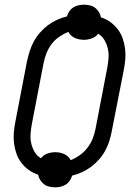

<svg xmlns="http://www.w3.org/2000/svg" viewBox="-20 -745 590 820"><path d="M216 55Q203 55 190 52Q177 49 167.5 41.5Q158 34 151.5 23.5Q145 13 143 1Q121 -6 103 -19Q85 -32 71.5 -49.5Q58 -67 50.5 -88Q43 -109 40 -132Q37 -155 39 -179Q41 -203 46 -227L96 -487Q101 -508 107.5 -528.5Q114 -549 125 -569Q136 -589 151.5 -606.5Q167 -624 185 -637.5Q203 -651 224 -660.5Q245 -670 266 -675Q269 -686 276 -696.5Q283 -707 293.5 -713.5Q304 -720 315.5 -722.5Q327 -725 338 -725Q351 -725 364 -722Q377 -719 386.5 -711.5Q396 -704 402.5 -693.5Q409 -683 411 -671Q433 -664 451 -651Q469 -638 482.5 -620.5Q496 -603 503.5 -582Q511 -561 514 -538Q517 -515 515 -491Q513 -467 508 -443L457 -183Q453 -162 446.5 -141.5Q440 -121 429 -101Q418 -81 402.5 -63.5Q387 -46 369 -32.5Q351 -19 330 -9.5Q309 0 288 5Q285 16 278 26.5Q271 37 260.5 43.5Q250 50 238.5 52.5Q227 55 216 55ZM282 -61Q302 -69 321 -82.5Q340 -96 354 -114.5Q368 -133 376 -153.5Q384 -174 388 -195L438 -455Q442 -476 443.5 -497Q445 -518 440.5 -537.5Q436 -557 426 -574Q416 -591 399 -601Q389 -587 372 -581Q355 -575 339 -575Q328 -575 318 -577Q308 -579 299.5 -583Q291 -587 283.5 -593.5Q276 -600 272 -609Q252 -601 232.5 -587.5Q213 -574 199.5 -555.5Q186 -537 178 -516.5Q170 -496 166 -475L116 -215Q112 -194 110.5 -173Q109 -152 113.5 -132.5Q118 -113 128 -96Q138 -79 155 -69Q165 -83 182 -89Q199 -95 215 -95Q226 -95 236 -93Q246 -91 254.5 -87Q263 -83 270 -76.5Q277 -70 282 -61Z"/></svg>

Font: Lode
Style: Italic
Weight: 400
Italic angle: -11°
Monospace: yes
Designer: Belleve Invis
Foundry: Belleve Invis
Version: Version 29.2.0; ttfautohint (v1.8.3)